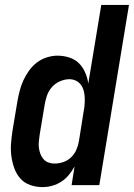

<svg xmlns="http://www.w3.org/2000/svg" viewBox="-20 -755 546 783"><path d="M154 8Q127 8 103 -0.5Q79 -9 63 -27Q47 -45 38.5 -68.5Q30 -92 26.5 -117.5Q23 -143 25 -169.5Q27 -196 31 -222L51 -342Q55 -364 60.5 -385.5Q66 -407 75.5 -427.5Q85 -448 98.5 -467Q112 -486 130.5 -500Q149 -514 171 -521Q193 -528 214 -528Q239 -528 262.5 -520.5Q286 -513 302 -497Q318 -481 327.5 -459Q337 -437 340 -414L393 -735H506L385 0H272L284 -76Q274 -58 261 -42Q248 -26 230.5 -14.5Q213 -3 193 2.5Q173 8 154 8ZM202 -88Q220 -88 238 -94Q256 -100 270 -113.5Q284 -127 291.5 -144.5Q299 -162 302 -180L321 -300Q324 -314 325 -328.5Q326 -343 325.5 -357Q325 -371 321.5 -384.5Q318 -398 310 -409Q302 -420 289.5 -426Q277 -432 263 -432Q244 -432 224.5 -423.5Q205 -415 191.5 -399.5Q178 -384 171.5 -365Q165 -346 162 -327L142 -207Q140 -193 138.5 -179.5Q137 -166 138.5 -153Q140 -140 144.5 -128Q149 -116 157 -106.5Q165 -97 177 -92.5Q189 -88 202 -88Z"/></svg>

Font: Iosevka Term Curly Oblique
Style: Bold
Weight: 700
Italic angle: -9°
Designer: Belleve Invis
Foundry: Belleve Invis
Version: Version 32.3.0